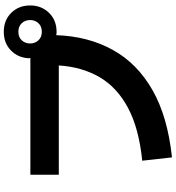

<svg xmlns="http://www.w3.org/2000/svg" viewBox="24 -914 951 1040"><g transform="rotate(-90 500.0 -394.5)"><path d="M167 61 149 -100Q325 -118 436 -177.5Q547 -237 602 -332Q657 -427 665 -552H73V-706H706Q704 -711 704 -717Q708 -775 747.5 -812.5Q787 -850 847 -850Q910 -850 950 -809.5Q990 -769 990 -707Q990 -646 950 -605Q910 -564 847 -564Q836 -564 829 -566Q823 -393 749.5 -260Q676 -127 531.5 -44.5Q387 38 167 61ZM847 -644Q877 -644 894 -662.5Q911 -681 911 -707Q911 -734 894 -752.5Q877 -771 847 -771Q818 -771 801 -752.5Q784 -734 784 -707Q784 -681 801 -662.5Q818 -644 847 -644Z"/></g></svg>

Font: Murecho ExtraBold
Style: Regular
Weight: 800
Designer: Neil Summerour
Foundry: Positype
Version: Version 1.010; ttfautohint (v1.8.3)